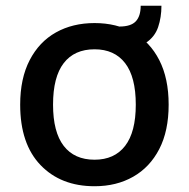

<svg xmlns="http://www.w3.org/2000/svg" viewBox="-20 -637 655 666"><path d="M50 -274Q50 -365 83 -428.5Q116 -492 174 -524.5Q232 -557 308 -557Q384 -557 442 -524.5Q500 -492 532.5 -428.5Q565 -365 565 -274Q565 -183 532.5 -120Q500 -57 442 -24Q384 9 308 9Q191 9 120.5 -64.5Q50 -138 50 -274ZM164 -274Q164 -179 201 -131Q238 -83 308 -83Q377 -83 414 -131Q451 -179 451 -274Q451 -370 414 -418Q377 -466 308 -466Q238 -466 201 -418Q164 -370 164 -274ZM397 -468 395 -545Q434 -545 451 -563Q468 -581 468 -617H540Q540 -577 528.5 -543Q517 -509 486 -488.5Q455 -468 397 -468Z"/></svg>

Font: Kufam Medium
Style: Regular
Weight: 500
Designer: Wael Morcos, Artur Schmal
Foundry: Original Type
Version: Version 1.300; ttfautohint (v1.8.3)